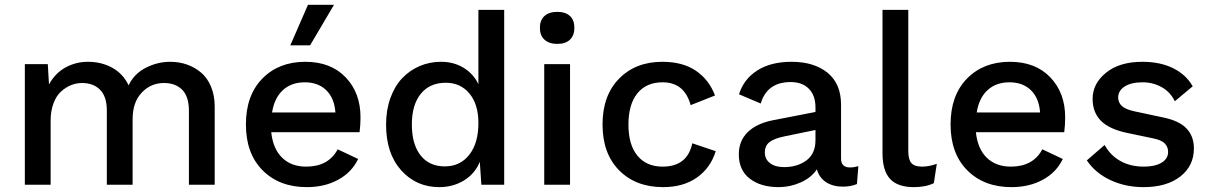

<svg xmlns="http://www.w3.org/2000/svg" viewBox="-20 -766 5017 796"><path d="M83 0V-500H178.2L183.1 -416Q208.5 -462.4 251.2 -486.1Q293.9 -509.8 345.2 -509.8Q400.9 -509.8 445.8 -484.9Q490.7 -460 513.2 -412.1Q535.2 -459.5 583.7 -484.6Q632.3 -509.8 686 -509.8Q723.1 -509.8 755.6 -498.3Q788.1 -486.8 814 -464.8Q839.8 -442.9 855 -406.5Q870.1 -370.1 870.1 -324.2V0H763.2V-307.1Q763.2 -365.7 735.4 -393.8Q707.5 -421.9 660.2 -421.9Q605 -421.9 567.4 -381.8Q529.8 -341.8 529.8 -272V0H422.9V-307.1Q422.9 -365.7 395 -393.8Q367.2 -421.9 319.8 -421.9Q296.4 -421.9 274.2 -412.8Q252 -403.8 232.7 -386.2Q213.4 -368.7 201.7 -337.4Q189.9 -306.2 189.9 -266.1V0Z M1256.8 -746.1H1364.7L1265.6 -578.1H1183.6ZM1252 9.8Q1138.2 9.8 1068.8 -59.8Q999.5 -129.4 999.5 -250Q999.5 -370.6 1067.6 -440.2Q1135.7 -509.8 1245.6 -509.8Q1351.6 -509.8 1413.1 -445.3Q1474.6 -380.9 1474.6 -279.8Q1474.6 -248 1470.7 -217.8H1104.5Q1111.8 -148.9 1149.7 -112.1Q1187.5 -75.2 1249.5 -75.2Q1341.8 -75.2 1379.9 -147L1464.8 -106.9Q1438.5 -51.8 1382.3 -21Q1326.2 9.8 1252 9.8ZM1107.9 -299.8H1370.6Q1366.2 -359.4 1332.5 -392.1Q1298.8 -424.8 1243.7 -424.8Q1188.5 -424.8 1153.1 -392.6Q1117.7 -360.4 1107.9 -299.8Z M1801.3 9.8Q1705.6 9.8 1643.1 -60.1Q1580.6 -129.9 1580.6 -249Q1580.6 -310.1 1598.6 -359.9Q1616.7 -409.7 1647.7 -442.1Q1678.7 -474.6 1720 -492.2Q1761.2 -509.8 1808.6 -509.8Q1861.3 -509.8 1902.1 -484.9Q1942.9 -460 1963.4 -417V-725.1H2070.3V0H1975.6L1969.2 -95.2Q1949.2 -45.9 1903.8 -18.1Q1858.4 9.8 1801.3 9.8ZM1824.2 -76.2Q1887.7 -76.2 1925.5 -124.3Q1963.4 -172.4 1963.4 -255.9Q1963.4 -333.5 1926.3 -378.2Q1889.2 -422.9 1828.1 -422.9Q1761.7 -422.9 1724.6 -377.2Q1687.5 -331.5 1687.5 -250Q1687.5 -168 1723.4 -122.1Q1759.3 -76.2 1824.2 -76.2Z M2218.3 -650.9Q2218.3 -682.1 2237.1 -699.5Q2255.9 -716.8 2290.5 -716.8Q2324.7 -716.8 2343 -699.7Q2361.3 -682.6 2361.3 -650.9Q2361.3 -619.1 2343 -601.6Q2324.7 -584 2290.5 -584Q2256.3 -584 2237.3 -601.6Q2218.3 -619.1 2218.3 -650.9ZM2343.3 -500V0H2236.3V-500Z M2726.1 -509.8Q2811 -509.8 2865.5 -472.4Q2919.9 -435.1 2944.3 -370.1L2843.3 -330.1Q2817.4 -424.8 2727.1 -424.8Q2659.7 -424.8 2622.6 -379.2Q2585.4 -333.5 2585.4 -249Q2585.4 -165.5 2622.8 -120.4Q2660.2 -75.2 2727.1 -75.2Q2829.6 -75.2 2850.1 -171.9L2947.3 -139.2Q2925.8 -69.8 2869.4 -30Q2813 9.8 2729 9.8Q2615.7 9.8 2546.9 -59.8Q2478 -129.4 2478 -250Q2478 -370.1 2546.6 -439.9Q2615.2 -509.8 2726.1 -509.8Z M3360.8 -320.8Q3360.8 -370.1 3333.5 -397.9Q3306.2 -425.8 3257.8 -425.8Q3160.6 -425.8 3133.8 -336.9L3043.9 -375Q3063 -437.5 3119.1 -473.6Q3175.3 -509.8 3261.7 -509.8Q3355 -509.8 3410.9 -464.4Q3466.8 -418.9 3466.8 -332V-108.9Q3466.8 -71.8 3503.9 -71.8Q3520.5 -71.8 3538.6 -77.1L3532.7 -2.9Q3506.8 7.8 3474.6 7.8Q3433.6 7.8 3405 -10.5Q3376.5 -28.8 3366.7 -64Q3342.8 -28.8 3299.1 -9.5Q3255.4 9.8 3208 9.8Q3133.8 9.8 3088.4 -25.4Q3043 -60.5 3043 -126Q3043 -181.2 3079.1 -217.3Q3115.2 -253.4 3182.6 -267.1L3360.8 -301.8ZM3150.9 -133.8Q3150.9 -106 3172.4 -89.6Q3193.8 -73.2 3230 -73.2Q3286.1 -73.2 3323.5 -101.1Q3360.8 -128.9 3360.8 -185.1V-227.1L3234.9 -201.2Q3190.4 -192.4 3170.7 -177.2Q3150.9 -162.1 3150.9 -133.8Z M3745.6 -725.1V-140.1Q3745.6 -104 3758.8 -89.6Q3772 -75.2 3801.8 -75.2Q3832.5 -75.2 3863.8 -86.9L3851.6 -6.8Q3818.8 9.8 3768.6 9.8Q3701.7 9.8 3670.2 -24.2Q3638.7 -58.1 3638.7 -130.9V-725.1Z M4173.3 9.8Q4059.6 9.8 3990.2 -59.8Q3920.9 -129.4 3920.9 -250Q3920.9 -370.6 3989 -440.2Q4057.1 -509.8 4167 -509.8Q4272.9 -509.8 4334.5 -445.3Q4396 -380.9 4396 -279.8Q4396 -248 4392.1 -217.8H4025.9Q4033.2 -148.9 4071 -112.1Q4108.9 -75.2 4170.9 -75.2Q4263.2 -75.2 4301.3 -147L4386.2 -106.9Q4359.9 -51.8 4303.7 -21Q4247.6 9.8 4173.3 9.8ZM4029.3 -299.8H4292Q4287.6 -359.4 4253.9 -392.1Q4220.2 -424.8 4165 -424.8Q4109.9 -424.8 4074.5 -392.6Q4039.1 -360.4 4029.3 -299.8Z M4720.7 9.8Q4646 9.8 4583.7 -19.3Q4521.5 -48.3 4485.8 -101.1L4559.6 -165Q4582.5 -122.6 4624.3 -98.9Q4666 -75.2 4722.7 -75.2Q4768.6 -75.2 4795.7 -91.6Q4822.8 -107.9 4822.8 -136.2Q4822.8 -156.7 4809.3 -170.9Q4795.9 -185.1 4762.7 -191.9L4657.7 -213.9Q4580.1 -229.5 4544.9 -264.6Q4509.8 -299.8 4509.8 -356Q4509.8 -419.9 4565.7 -464.8Q4621.6 -509.8 4715.8 -509.8Q4789.6 -509.8 4843.3 -483.4Q4897 -457 4924.8 -408.2L4850.6 -346.2Q4832 -384.8 4795.9 -404.8Q4759.8 -424.8 4717.8 -424.8Q4669.9 -424.8 4642.8 -407.5Q4615.7 -390.1 4615.7 -361.8Q4615.7 -340.8 4631.3 -326.4Q4647 -312 4684.6 -304.2L4798.8 -279.8Q4868.2 -266.1 4898.9 -233.6Q4929.7 -201.2 4929.7 -150.9Q4929.7 -78.1 4873.3 -34.2Q4816.9 9.8 4720.7 9.8Z"/></svg>

Font: Work Sans Medium
Style: Regular
Weight: 500
Designer: Wei Huang
Foundry: Wei Huang
Version: Version 2.012